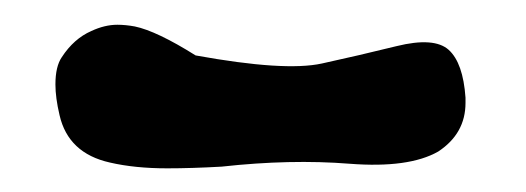

<svg xmlns="http://www.w3.org/2000/svg" viewBox="-20 -396 436 159"><path d="M365.5 -315.1V-310.8Q365.5 -285.4 342.9 -270.5Q318.5 -256.6 269.5 -260.4Q220.6 -264.3 163.5 -258Q138.6 -256.6 118.5 -256.6Q91.6 -256.6 71 -261.4Q36.5 -269.1 29.3 -300.7Q25.9 -315.1 25.9 -326.1Q25.9 -341 31.2 -348.7Q41.2 -364 55.6 -370.3Q66.7 -375.5 77.2 -375.5Q83.9 -375.5 91.6 -374.1Q109.8 -370.3 142 -350.1Q215.8 -336.7 246.5 -343.4Q277.2 -350.1 308.4 -357.8Q339.6 -365.5 351.6 -354.7Q363.5 -343.9 365.5 -315.1Z"/></svg>

Font: Namteng
Style: Regular
Weight: 400
Designer: Khon Soe Zaw Thu
Foundry: MPUA
Version: Version 1.03 June 17, 2016